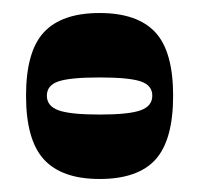

<svg xmlns="http://www.w3.org/2000/svg" viewBox="-20 -730 306 295"><path d="M133 -455Q75 -455 47.5 -485Q20 -515 20 -583Q20 -651 47.5 -680.5Q75 -710 133 -710Q191 -710 218.5 -680.5Q246 -651 246 -583Q246 -515 219 -485Q192 -455 133 -455ZM133 -554Q178 -554 196 -560.5Q214 -567 214 -583Q214 -599 196 -605Q178 -611 133 -611Q88 -611 70 -605Q52 -599 52 -583Q52 -567 70 -560.5Q88 -554 133 -554Z"/></svg>

Font: Ojuju ExtraBold
Style: Regular
Weight: 800
Designer: Chisaokwu Joboson, Mirko Velimirovic
Foundry: Udi Foundry
Version: Version 1.000